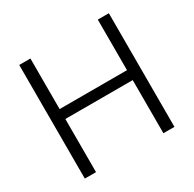

<svg xmlns="http://www.w3.org/2000/svg" viewBox="-155 -874 1049 1039"><g transform="rotate(-30 369.0 -355.0)"><path d="M649 -710V0H580V-332H159V0H89V-710H159V-394H580V-710Z"/></g></svg>

Font: Raleway
Style: Regular
Weight: 400
Designer: Matt McInerney, Pablo Impallari, Rodrigo Fuenzalida
Foundry: Matt McInerney, Pablo Impallari, Rodrigo Fuenzalida
Version: Version 4.101;RELEASE